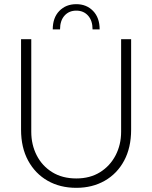

<svg xmlns="http://www.w3.org/2000/svg" viewBox="-20 -888 730 921"><path d="M346 13Q268 13 208.5 -21Q149 -55 115 -117.5Q81 -180 81 -266V-700H130V-256Q130 -194 156 -143Q182 -92 230.5 -62Q279 -32 346 -32Q412 -32 460 -62Q508 -92 534.5 -143Q561 -194 561 -256V-700H609V-266Q609 -180 575.5 -117.5Q542 -55 482.5 -21Q423 13 346 13ZM346 -868Q296 -868 264.5 -835.5Q233 -803 233 -747H268Q268 -789 289.5 -813Q311 -837 346 -837Q381 -837 402.5 -813Q424 -789 424 -747H458Q458 -803 426.5 -835.5Q395 -868 346 -868Z"/></svg>

Font: MuseoModerno ExtraLight
Style: Regular
Weight: 200
Designer: Pablo Cosgaya, Héctor Gatti, Marcela Romero, and the Authors of The MuseoModerno Project.
Foundry: Omnibus-Type Team
Version: Version 1.001